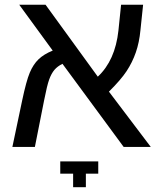

<svg xmlns="http://www.w3.org/2000/svg" viewBox="-20 -619 668 809"><path d="M61 -599.1H171.9L392.1 -295.9Q465.3 -364.3 479 -490.2L490.2 -599.1H583L571.8 -492.2Q566.9 -439.9 552.2 -397.9Q537.6 -356 513.4 -319.3Q489.3 -282.7 439 -232.9L615.2 0H501L243.2 -350.1Q222.2 -339.8 209.2 -324.5Q196.3 -309.1 187.3 -284.2Q178.2 -259.3 166 -196.8L127 0H32.2L73.2 -194.8Q90.8 -278.3 105.5 -313Q120.1 -347.7 142.3 -369.1Q164.6 -390.6 202.1 -405.8ZM288.1 169.9V112.8H233.9V61H394V112.8H341.8V169.9Z"/></svg>

Font: Liberation Sans
Style: Regular
Weight: 400
Designer: Steve Matteson
Foundry: Ascender Corporation
Version: Version 2.00.1